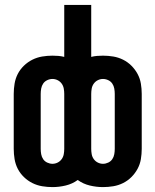

<svg xmlns="http://www.w3.org/2000/svg" viewBox="-20 -755 634 783"><path d="M194 8Q173 8 152 4.5Q131 1 112 -8.5Q93 -18 77.5 -33Q62 -48 52.5 -66.5Q43 -85 39.5 -106Q36 -127 36 -148V-372Q36 -393 39.5 -414Q43 -435 52.5 -453.5Q62 -472 77.5 -487Q93 -502 112 -511.5Q131 -521 152 -524.5Q173 -528 194 -528Q206 -528 218 -527Q230 -526 242 -523V-735H352V-523Q364 -526 376 -527Q388 -528 400 -528Q421 -528 442 -524.5Q463 -521 482 -511.5Q501 -502 516 -487Q531 -472 541 -453.5Q551 -435 554.5 -414Q558 -393 558 -372V-148Q558 -127 554.5 -106Q551 -85 541 -66.5Q531 -48 516 -33Q501 -18 482 -8.5Q463 1 442 4.5Q421 8 400 8Q373 8 346 1.5Q319 -5 297 -21Q275 -5 248 1.5Q221 8 194 8ZM194 -87Q205 -87 215 -92Q225 -97 231.5 -106Q238 -115 240 -126Q242 -137 242 -148V-372Q242 -383 240 -394Q238 -405 231.5 -414Q225 -423 215 -428Q205 -433 194 -433Q183 -433 172.5 -428Q162 -423 156 -414Q150 -405 148 -394Q146 -383 146 -372V-148Q146 -137 148 -126Q150 -115 156 -106Q162 -97 172.5 -92Q183 -87 194 -87ZM400 -87Q411 -87 421.5 -92Q432 -97 438 -106Q444 -115 446 -126Q448 -137 448 -148V-372Q448 -383 446 -394Q444 -405 438 -414Q432 -423 421.5 -428Q411 -433 400 -433Q389 -433 379 -428Q369 -423 362.5 -414Q356 -405 354 -394Q352 -383 352 -372V-148Q352 -137 354 -126Q356 -115 362.5 -106Q369 -97 379 -92Q389 -87 400 -87Z"/></svg>

Font: Iosevka QP
Style: Bold
Weight: 700
Designer: Belleve Invis
Foundry: Belleve Invis
Version: Version 20.0.0; ttfautohint (v1.8.4)